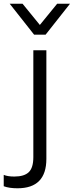

<svg xmlns="http://www.w3.org/2000/svg" viewBox="-106 -800 396 1031"><path d="M0 0ZM-12 211Q-57 211 -86 200V139Q-65 148 -29 148Q24 148 48.5 124.5Q73 101 73 44V-530H143V53Q143 211 -12 211ZM270 -614ZM139 -614H77L-54 -780H15L108 -666L201 -780H270Z"/></svg>

Font: Tanohe Sans
Style: Regular
Weight: 400
Designer: Village Type and Design LLC & Cristiano Sobral
Foundry: Cooper Hewitt Smithsonian Design Museum
Version: Version 1.00;September 29, 2021;FontCreator 13.0.0.2655 64-b